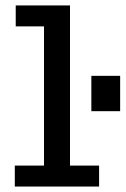

<svg xmlns="http://www.w3.org/2000/svg" viewBox="-20 -683 460 703"><path d="M34.2 0V-76.7H141.1V-586.4H37.6V-663.1H236.3V-76.7H342.8V0ZM314.5 -275.9V-405.3H419.9V-275.9Z"/></svg>

Font: Anaheim SemiBold
Style: Regular
Weight: 600
Version: Version 2.001